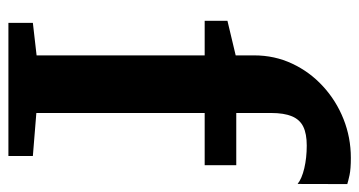

<svg xmlns="http://www.w3.org/2000/svg" viewBox="-224 -652 875 468"><g transform="rotate(90 214.0 -417.5)"><path d="M114.5 -68.7V-478.4H30.2V-533.9L114.5 -554V-599.2Q114.5 -648.8 134.6 -691.6Q154.6 -734.4 189.7 -766.6Q224.7 -798.9 269.7 -816.8Q314.7 -834.7 364.3 -834.7Q391.1 -834.7 406.3 -831.5Q421.4 -828.2 428.2 -826L427.9 -704.9Q415.2 -715.1 389.7 -721.2Q364.2 -727.2 334.2 -727.2Q305.8 -727.2 288.4 -718.8Q271.1 -710.4 263 -691.2Q254.9 -671.9 254.9 -640V-555.4H382.1V-478.4H254.9V-68.1L359.8 -59.6V0H35.2V-59.6Z"/></g></svg>

Font: Merriweather 7pt Light
Style: Regular
Weight: 300
Designer: Eben Sorkin
Foundry: Eben Sorkin
Version: Version 2.200;gftools[0.9.31]